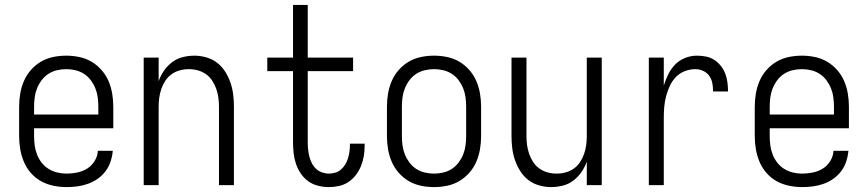

<svg xmlns="http://www.w3.org/2000/svg" viewBox="-20 -755 3540 783"><path d="M251 8Q225 8 198 2.5Q171 -3 147.5 -16Q124 -29 106 -49.5Q88 -70 77.5 -95Q67 -120 62.5 -146.5Q58 -173 58 -200V-320Q58 -347 62.5 -373.5Q67 -400 77.5 -424.5Q88 -449 106 -469.5Q124 -490 147 -503.5Q170 -517 196.5 -522.5Q223 -528 250 -528Q277 -528 303.5 -522.5Q330 -517 353 -503.5Q376 -490 394 -469.5Q412 -449 422.5 -424.5Q433 -400 437.5 -373.5Q442 -347 442 -320V-232H119V-200Q119 -181 121.5 -162Q124 -143 131 -125Q138 -107 150 -91.5Q162 -76 178.5 -66Q195 -56 213.5 -51.5Q232 -47 251 -47Q273 -47 295 -51.5Q317 -56 335.5 -67.5Q354 -79 366 -98.5Q378 -118 379 -140H440Q438 -118 431 -96.5Q424 -75 410.5 -57Q397 -39 378.5 -26Q360 -13 339 -5.5Q318 2 296 5Q274 8 251 8ZM119 -288H381V-320Q381 -339 378.5 -358Q376 -377 369 -394.5Q362 -412 350.5 -427.5Q339 -443 323 -453.5Q307 -464 288 -468.5Q269 -473 250 -473Q231 -473 212 -468.5Q193 -464 177 -453.5Q161 -443 149.5 -427.5Q138 -412 131 -394.5Q124 -377 121.5 -358Q119 -339 119 -320Z M566 0V-520H627V-424Q635 -447 649 -467Q663 -487 682 -501.5Q701 -516 725 -522Q749 -528 773 -528Q797 -528 821.5 -521Q846 -514 865.5 -499Q885 -484 898.5 -462.5Q912 -441 920 -417.5Q928 -394 931 -369.5Q934 -345 934 -320V0H873V-320Q873 -339 870.5 -357Q868 -375 862 -392.5Q856 -410 845.5 -426Q835 -442 820 -452.5Q805 -463 787 -468Q769 -473 750 -473Q731 -473 713 -468Q695 -463 680 -452.5Q665 -442 654.5 -426Q644 -410 638 -392.5Q632 -375 629.5 -357Q627 -339 627 -320V0Z M1321 8Q1299 8 1277 2.5Q1255 -3 1237 -16Q1219 -29 1206.5 -47.5Q1194 -66 1187 -87Q1180 -108 1177.5 -130Q1175 -152 1175 -174V-465H1070V-520H1175V-735H1235V-520H1420V-465H1235V-174Q1235 -160 1236.5 -145.5Q1238 -131 1241.5 -117Q1245 -103 1251.5 -90Q1258 -77 1268.5 -67Q1279 -57 1293 -52Q1307 -47 1321 -47Q1334 -47 1347.5 -51Q1361 -55 1371 -64Q1381 -73 1388 -84.5Q1395 -96 1399 -109Q1403 -122 1405 -135.5Q1407 -149 1407 -162V-169H1467V-159Q1467 -138 1463.5 -117.5Q1460 -97 1452 -77.5Q1444 -58 1431 -41Q1418 -24 1400.5 -12.5Q1383 -1 1362.5 3.5Q1342 8 1321 8Z M1750 8Q1723 8 1696.5 2.5Q1670 -3 1647 -16.5Q1624 -30 1606 -50.5Q1588 -71 1577.5 -95.5Q1567 -120 1562.5 -146.5Q1558 -173 1558 -200V-320Q1558 -347 1562.5 -373.5Q1567 -400 1577.5 -424.5Q1588 -449 1606 -469.5Q1624 -490 1647 -503.5Q1670 -517 1696.5 -522.5Q1723 -528 1750 -528Q1777 -528 1803.5 -522.5Q1830 -517 1853 -503.5Q1876 -490 1894 -469.5Q1912 -449 1922.5 -424.5Q1933 -400 1937.5 -373.5Q1942 -347 1942 -320V-200Q1942 -173 1937.5 -146.5Q1933 -120 1922.5 -95.5Q1912 -71 1894 -50.5Q1876 -30 1853 -16.5Q1830 -3 1803.5 2.5Q1777 8 1750 8ZM1750 -47Q1769 -47 1788 -51.5Q1807 -56 1823 -66.5Q1839 -77 1850.5 -92.5Q1862 -108 1869 -125.5Q1876 -143 1878.5 -162Q1881 -181 1881 -200V-320Q1881 -339 1878.5 -358Q1876 -377 1869 -394.5Q1862 -412 1850.5 -427.5Q1839 -443 1823 -453.5Q1807 -464 1788 -468.5Q1769 -473 1750 -473Q1731 -473 1712 -468.5Q1693 -464 1677 -453.5Q1661 -443 1649.5 -427.5Q1638 -412 1631 -394.5Q1624 -377 1621.5 -358Q1619 -339 1619 -320V-200Q1619 -181 1621.5 -162Q1624 -143 1631 -125.5Q1638 -108 1649.5 -92.5Q1661 -77 1677 -66.5Q1693 -56 1712 -51.5Q1731 -47 1750 -47Z M2227 8Q2203 8 2178.5 1Q2154 -6 2134.5 -21Q2115 -36 2101.5 -57.5Q2088 -79 2080 -102.5Q2072 -126 2069 -150.5Q2066 -175 2066 -200V-520H2127V-200Q2127 -181 2129.5 -163Q2132 -145 2138 -127.5Q2144 -110 2154.5 -94Q2165 -78 2180 -67.5Q2195 -57 2213 -52Q2231 -47 2250 -47Q2269 -47 2287 -52Q2305 -57 2320 -67.5Q2335 -78 2345.5 -94Q2356 -110 2362 -127.5Q2368 -145 2370.5 -163Q2373 -181 2373 -200V-520H2434V0H2373V-96Q2365 -73 2351 -53Q2337 -33 2318 -18.5Q2299 -4 2275 2Q2251 8 2227 8Z M2626 0V-520H2687V-406Q2694 -429 2705 -451.5Q2716 -474 2733 -491.5Q2750 -509 2773.5 -518.5Q2797 -528 2822 -528Q2840 -528 2858.5 -524.5Q2877 -521 2892.5 -511Q2908 -501 2919.5 -486.5Q2931 -472 2937.5 -455Q2944 -438 2946.5 -419.5Q2949 -401 2949 -382H2888Q2888 -399 2885 -415.5Q2882 -432 2872.5 -445.5Q2863 -459 2847.5 -466Q2832 -473 2816 -473Q2794 -473 2773 -465Q2752 -457 2736.5 -441Q2721 -425 2711.5 -404.5Q2702 -384 2696.5 -363Q2691 -342 2689 -320Q2687 -298 2687 -276V0Z M3251 8Q3225 8 3198 2.5Q3171 -3 3147.5 -16Q3124 -29 3106 -49.5Q3088 -70 3077.5 -95Q3067 -120 3062.5 -146.5Q3058 -173 3058 -200V-320Q3058 -347 3062.5 -373.5Q3067 -400 3077.5 -424.5Q3088 -449 3106 -469.5Q3124 -490 3147 -503.5Q3170 -517 3196.5 -522.5Q3223 -528 3250 -528Q3277 -528 3303.5 -522.5Q3330 -517 3353 -503.5Q3376 -490 3394 -469.5Q3412 -449 3422.5 -424.5Q3433 -400 3437.5 -373.5Q3442 -347 3442 -320V-232H3119V-200Q3119 -181 3121.5 -162Q3124 -143 3131 -125Q3138 -107 3150 -91.5Q3162 -76 3178.5 -66Q3195 -56 3213.5 -51.5Q3232 -47 3251 -47Q3273 -47 3295 -51.5Q3317 -56 3335.5 -67.5Q3354 -79 3366 -98.5Q3378 -118 3379 -140H3440Q3438 -118 3431 -96.5Q3424 -75 3410.5 -57Q3397 -39 3378.5 -26Q3360 -13 3339 -5.5Q3318 2 3296 5Q3274 8 3251 8ZM3119 -288H3381V-320Q3381 -339 3378.5 -358Q3376 -377 3369 -394.5Q3362 -412 3350.5 -427.5Q3339 -443 3323 -453.5Q3307 -464 3288 -468.5Q3269 -473 3250 -473Q3231 -473 3212 -468.5Q3193 -464 3177 -453.5Q3161 -443 3149.5 -427.5Q3138 -412 3131 -394.5Q3124 -377 3121.5 -358Q3119 -339 3119 -320Z"/></svg>

Font: Iosevka Curly Light
Style: Regular
Weight: 300
Monospace: yes
Designer: Belleve Invis
Foundry: Belleve Invis
Version: Version 22.1.2; ttfautohint (v1.8.4)